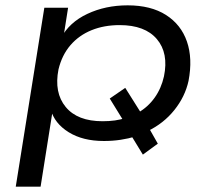

<svg xmlns="http://www.w3.org/2000/svg" viewBox="-20 -519 796 719"><path d="M39 180 146 -490H235L217 -376H208Q239 -435 307 -467Q375 -499 458 -499Q545 -499 601.5 -463Q658 -427 680 -363.5Q702 -300 686 -216Q673 -157 633 -107Q593 -57 533 -28L537 -41L571 19L515 60L468 -17L488 -8Q461 0 431.5 4.5Q402 9 369 9Q290 9 237 -24Q184 -57 170 -109L178 -110L132 180ZM364 -65Q389 -65 410.5 -68Q432 -71 453 -78L444 -64L391 -150L449 -190L510 -93L497 -97Q534 -118 559 -153Q584 -188 594 -233Q612 -320 567.5 -372.5Q523 -425 428 -425Q370 -425 323 -406Q276 -387 244 -350Q212 -313 199 -259Q182 -172 226 -118.5Q270 -65 364 -65Z"/></svg>

Font: Nunito Sans 10pt Expanded
Style: Italic
Weight: 400
Width: 7
Italic angle: -9°
Designer: Vernon Adams
Foundry: Vernon Adams
Version: Version 3.101;gftools[0.9.27]